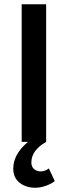

<svg xmlns="http://www.w3.org/2000/svg" viewBox="-20 -674 322 912"><path d="M147.9 217.8Q102.5 217.8 72.8 193.8Q43 169.9 43 127Q43 58.6 112.8 0H83V-653.8H199.2V0Q128.9 40 128.9 98.1Q128.9 118.2 142.1 129.2Q155.3 140.1 172.9 140.1Q194.3 140.1 211.9 126L240.2 186Q223.6 199.7 197.3 208.7Q170.9 217.8 147.9 217.8Z"/></svg>

Font: Toshiba Sans Medium
Style: Regular
Weight: 500
Designer: Paul D. Hunt
Foundry: Toshiba Corporation
Version: Version 2.020;PS 2.0;hotconv 1.0.86;makeotf.lib2.5.63406